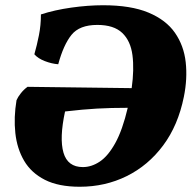

<svg xmlns="http://www.w3.org/2000/svg" viewBox="-20 -705 730 732"><path d="M284 7Q203 7 151 -19.5Q99 -46 72 -92Q45 -138 38.5 -197.5Q32 -257 43 -323Q48 -335 59.5 -349.5Q71 -364 85 -374L482 -369Q492 -440 485 -494.5Q478 -549 446 -579.5Q414 -610 351 -610Q283 -610 252.5 -572Q222 -534 202 -460Q177 -462 151 -472Q125 -482 111 -498Q121 -533 128.5 -571Q136 -609 136 -650Q188 -667 252 -676Q316 -685 373 -685Q479 -685 546 -657Q613 -629 647 -580Q681 -531 688 -468Q695 -405 681 -336Q659 -227 602 -150.5Q545 -74 463 -33.5Q381 7 284 7ZM228 -280Q206 -178 222 -123Q238 -68 296 -68Q329 -68 360.5 -89Q392 -110 419.5 -159.5Q447 -209 467 -294Q403 -294 349.5 -291Q296 -288 228 -280Z"/></svg>

Font: Vollkorn Black
Style: Italic
Weight: 900
Italic angle: -11°
Designer: Friedrich Althausen
Foundry: Friedrich Althausen
Version: Version 5.000; ttfautohint (v1.8.3)